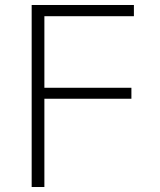

<svg xmlns="http://www.w3.org/2000/svg" viewBox="-20 -750 640 770"><path d="M107 0V-730H517V-685H158V-398H507V-354H158V0Z"/></svg>

Font: M PLUS Code Latin Expanded Light
Style: Regular
Weight: 300
Width: 7
Designer: Coji Morishita
Foundry: UNDERFOREST DESIGN
Version: Version 1.002; ttfautohint (v1.8.3)